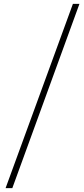

<svg xmlns="http://www.w3.org/2000/svg" viewBox="-20 -802 436 998"><path d="M9 176 359 -782H393L44 176Z"/></svg>

Font: Noto Sans KR Thin Thin
Style: Regular
Weight: 250
Version: Version 2.004-H2;hotconv 1.0.118;makeotfexe 2.5.65603